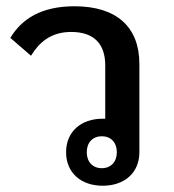

<svg xmlns="http://www.w3.org/2000/svg" viewBox="-20 -581 556 613"><path d="M308 12C377 12 425 -29 425 -95V-377C425 -494 353 -561 218 -561C111 -561 49 -520 13 -460L79 -403C105 -446 143 -479 207 -479C281 -479 316 -440 316 -372V-202H308C239 -202 191 -161 191 -95C191 -29 239 12 308 12ZM305 -44C276 -44 257 -64 257 -95C257 -126 276 -146 305 -146C334 -146 353 -126 353 -95C353 -64 334 -44 305 -44Z"/></svg>

Font: IBM Plex Thai Looped Medium
Style: Regular
Weight: 500
Designer: Mike Abbink, Paul van der Laan, Pieter van Rosmalen, Ben Mitchell, Mark Frömberg
Foundry: Bold Monday
Version: Version 1.0